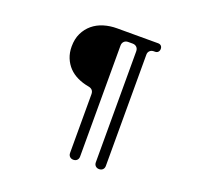

<svg xmlns="http://www.w3.org/2000/svg" viewBox="-129 -877 1092 1044"><g transform="rotate(20 416.5 -355.5)"><path d="M368 -8V-348Q368 -377 337 -382Q303 -388 273.5 -402Q244 -416 223 -438Q202 -460 190 -489.5Q178 -519 178 -555Q178 -599 194 -632Q210 -665 237 -687.5Q264 -710 300 -721Q336 -732 377 -732H614Q625 -732 631.5 -725.5Q638 -719 638 -708Q638 -697 631.5 -690Q625 -683 614 -683H607Q593 -683 584 -674.5Q575 -666 575 -652V-8Q575 5 567 13Q559 21 546 21Q533 21 525 13Q517 5 517 -8V-650Q517 -665 508 -674Q499 -683 484 -683H459Q444 -683 435 -674Q426 -665 426 -650V-8Q426 5 418 13Q410 21 397 21Q384 21 376 13Q368 5 368 -8Z"/></g></svg>

Font: Higure Gothic Black
Style: Regular
Weight: 900
Designer: Yoshimichi Ohira
Foundry: Positype
Version: Version 1.000